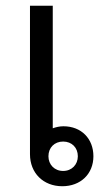

<svg xmlns="http://www.w3.org/2000/svg" viewBox="-20 -635 366 666"><path d="M196 11C260 11 304 -32 304 -93C304 -154 262 -197 200 -197C187 -197 174 -194 163 -190V-615H84V-100C84 -35 130 11 196 11ZM148 -93C148 -123 169 -144 199 -144C229 -144 250 -123 250 -93C250 -64 229 -42 199 -42C169 -42 148 -64 148 -93Z"/></svg>

Font: TPK Tissa Web Quiz
Style: Regular
Weight: 400
Designer: Jacques Le Bailly, Suppakit Chalermlarp | Katatrad Co.,Ltd.
Foundry: Jacques Le Bailly, Cadson Demak Co.,Ltd.
Version: Version 5.000;Glyphs 3.1.2 (3151)